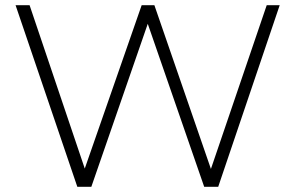

<svg xmlns="http://www.w3.org/2000/svg" viewBox="-20 -720 1138 740"><path d="M278 0 40 -700H94L320 -31H293L526 -700H575L806 -31H780L1008 -700H1058L821 0H767L543 -647H556L332 0Z"/></svg>

Font: Montserrat Thin Light
Style: Regular
Weight: 300
Version: Version 9.000